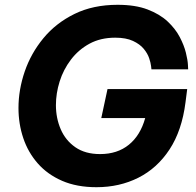

<svg xmlns="http://www.w3.org/2000/svg" viewBox="-20 -770 816 800"><path d="M382 10Q300 10 239 -16.5Q178 -43 137.5 -89Q97 -135 77 -194.5Q57 -254 57 -320Q57 -396 83 -472Q109 -548 161 -611Q213 -674 290.5 -712Q368 -750 470 -750Q544 -750 595 -730.5Q646 -711 678.5 -680.5Q711 -650 729 -615.5Q747 -581 754.5 -550.5Q762 -520 763 -500.5Q764 -481 764 -481H611Q611 -481 609.5 -494.5Q608 -508 601.5 -527.5Q595 -547 579 -566.5Q563 -586 534 -599.5Q505 -613 460 -613Q399 -613 353 -588Q307 -563 275.5 -521.5Q244 -480 228.5 -430.5Q213 -381 213 -332Q213 -278 233 -231.5Q253 -185 294 -156.5Q335 -128 397 -128Q469 -128 517 -167Q565 -206 585 -278H402L428 -399H760L753 -344Q738 -226 686.5 -147.5Q635 -69 556.5 -29.5Q478 10 382 10Z"/></svg>

Font: Be Vietnam Pro
Style: Bold Italic
Weight: 700
Italic angle: -12°
Designer: Lam Bao, Tony Le, Vietanh Nguyen
Foundry: Yellow Type Foundry
Version: Version 1.002; ttfautohint (v1.8.3)